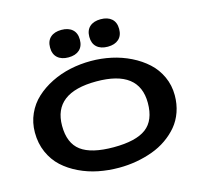

<svg xmlns="http://www.w3.org/2000/svg" viewBox="-133 -1110 1324 1269"><g transform="rotate(-15 528.5 -475.0)"><path d="M528.8 15.1Q456.5 15.1 388.4 1.7Q320.3 -11.7 258.5 -41.3Q196.8 -70.8 150.6 -113Q104.5 -155.3 77.1 -217Q49.8 -278.8 49.8 -353Q49.8 -421.4 76.4 -480.2Q103 -539.1 149.2 -581.5Q195.3 -624 256.3 -654.5Q317.4 -685.1 386.7 -700Q456.1 -714.8 528.8 -714.8Q599.6 -714.8 668.2 -700Q736.8 -685.1 798.1 -654.8Q859.4 -624.5 906 -582Q952.6 -539.6 979.7 -480.5Q1006.8 -421.4 1006.8 -353Q1006.8 -292.5 988.3 -239.5Q969.7 -186.5 936.3 -146.7Q902.8 -106.9 857.9 -75.7Q813 -44.4 759.5 -24.9Q706.1 -5.4 647.7 4.9Q589.4 15.1 528.8 15.1ZM234.9 -350.1Q234.9 -231 305.7 -178Q376.5 -125 528.8 -125Q681.2 -125 751.5 -177.7Q821.8 -230.5 821.8 -350.1Q821.8 -575.2 528.8 -575.2Q234.9 -575.2 234.9 -350.1ZM319.1 -939.7Q292 -915.5 292 -870.1Q292 -824.7 319.1 -800.3Q346.2 -775.9 394 -775.9Q441.9 -775.9 469 -800.3Q496.1 -824.7 496.1 -870.1Q496.1 -915.5 469 -939.7Q441.9 -963.9 394 -963.9Q346.2 -963.9 319.1 -939.7ZM588.1 -940.7Q561 -916.5 561 -871.1Q561 -825.7 588.1 -801.3Q615.2 -776.9 663.1 -776.9Q710.9 -776.9 738 -801.3Q765.1 -825.7 765.1 -871.1Q765.1 -916.5 738 -940.7Q710.9 -964.8 663.1 -964.8Q615.2 -964.8 588.1 -940.7Z"/></g></svg>

Font: Messapia Bold
Style: Regular
Weight: 400
Designer: Luca Marsano
Foundry: Collletttivo
Version: Version 1.000;FEAKit 1.0